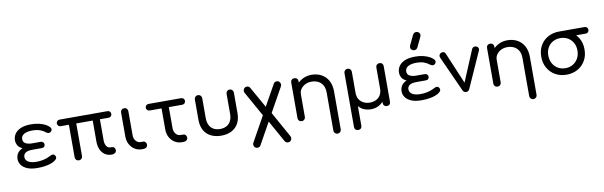

<svg xmlns="http://www.w3.org/2000/svg" viewBox="-61 -1517 7594 2414"><g transform="rotate(-10 3736.0 -309.5)"><path d="M306 4Q224 4 173 -18.5Q122 -41 99 -76Q76 -111 76 -149Q76 -188 95.5 -220.5Q115 -253 162 -274Q120 -292 102.5 -322Q85 -352 85 -387Q85 -433 110.5 -470Q136 -507 187 -529Q238 -551 317 -551Q374 -551 418.5 -540.5Q463 -530 495.5 -513.5Q528 -497 546 -478Q557 -468 560 -459.5Q563 -451 563 -445Q563 -432 551 -418.5Q539 -405 520 -405Q515 -405 506 -408Q497 -411 489 -417Q461 -441 420.5 -456.5Q380 -472 317 -472Q276 -472 244.5 -462.5Q213 -453 195 -433.5Q177 -414 177 -386Q177 -346 210 -329.5Q243 -313 288 -313H400Q420 -313 431.5 -301Q443 -289 443 -273Q443 -258 433 -245.5Q423 -233 400 -233H286Q217 -233 191 -212.5Q165 -192 165 -161Q165 -119 202.5 -97Q240 -75 306 -75Q346 -75 380 -81.5Q414 -88 441 -98Q468 -108 484 -117Q496 -124 503.5 -126.5Q511 -129 518 -129Q538 -129 548 -115Q558 -101 558 -90Q558 -78 553 -70Q548 -62 534 -51Q517 -36 484.5 -23.5Q452 -11 407 -3.5Q362 4 306 4Z M834 0Q814 0 800.5 -13.5Q787 -27 787 -47V-463H683Q664 -463 652 -475.5Q640 -488 640 -504Q640 -523 652 -535Q664 -547 683 -547H1293Q1313 -547 1324.5 -535Q1336 -523 1336 -504Q1336 -488 1324.5 -475.5Q1313 -463 1293 -463H1183V-194Q1183 -150 1201 -121Q1219 -92 1255 -92H1272Q1289 -92 1301 -79Q1313 -66 1313 -46Q1313 -26 1297.5 -13Q1282 0 1259 0H1252Q1201 0 1165 -25.5Q1129 -51 1110 -94.5Q1091 -138 1091 -194V-463H881V-47Q881 -27 867.5 -13.5Q854 0 834 0Z M1639 0Q1588 0 1547.5 -25.5Q1507 -51 1483.5 -94.5Q1460 -138 1460 -194V-501Q1460 -521 1473 -534Q1486 -547 1506 -547Q1527 -547 1540 -534Q1553 -521 1553 -501V-194Q1553 -150 1577.5 -121Q1602 -92 1639 -92H1671Q1688 -92 1699.5 -79Q1711 -66 1711 -46Q1711 -26 1696 -13Q1681 0 1658 0Z M2149 0Q2098 0 2057.5 -25.5Q2017 -51 1993.5 -94.5Q1970 -138 1970 -194V-463H1819Q1800 -463 1788 -475.5Q1776 -488 1776 -504Q1776 -523 1788 -535Q1800 -547 1819 -547H2234Q2253 -547 2265 -535Q2277 -523 2277 -504Q2277 -488 2265 -475.5Q2253 -463 2234 -463H2063V-194Q2063 -150 2087.5 -121Q2112 -92 2149 -92H2183Q2200 -92 2212 -79Q2224 -66 2224 -46Q2224 -26 2209 -13Q2194 0 2170 0Z M2651 5Q2578 5 2521.5 -22.5Q2465 -50 2433.5 -105Q2402 -160 2402 -240V-501Q2402 -521 2415.5 -534.5Q2429 -548 2449 -548Q2469 -548 2482.5 -534.5Q2496 -521 2496 -501V-249Q2496 -192 2515.5 -154.5Q2535 -117 2570 -98.5Q2605 -80 2651 -80Q2698 -80 2733 -98.5Q2768 -117 2787.5 -154.5Q2807 -192 2807 -249V-501Q2807 -521 2820 -534.5Q2833 -548 2854 -548Q2874 -548 2887 -534.5Q2900 -521 2900 -501V-240Q2900 -160 2868.5 -105Q2837 -50 2781 -22.5Q2725 5 2651 5Z M3073 234Q3053 234 3039.5 220.5Q3026 207 3026 187Q3026 174 3031 164L3210 -157L3031 -477Q3026 -487 3026 -499Q3026 -519 3039.5 -533Q3053 -547 3073 -547Q3101 -547 3113 -524L3264 -256L3414 -524Q3426 -547 3455 -547Q3475 -547 3488.5 -533Q3502 -519 3502 -499Q3502 -487 3497 -477L3323 -165L3506 164Q3508 169 3509.5 174.5Q3511 180 3511 187Q3511 207 3497.5 220.5Q3484 234 3463 234Q3438 234 3423 212L3268 -66L3113 212Q3100 234 3073 234Z M4096 234Q4076 234 4062.5 220.5Q4049 207 4049 187V-297Q4049 -355 4027.5 -392.5Q4006 -430 3968.5 -448.5Q3931 -467 3884 -467Q3839 -467 3803.5 -449Q3768 -431 3747 -401Q3726 -371 3726 -333H3665Q3666 -396 3697 -445.5Q3728 -495 3781 -523.5Q3834 -552 3900 -552Q3969 -552 4024 -522.5Q4079 -493 4111 -436Q4143 -379 4143 -297V187Q4143 207 4129.5 220.5Q4116 234 4096 234ZM3679 1Q3658 1 3645 -12.5Q3632 -26 3632 -46V-500Q3632 -521 3645 -534Q3658 -547 3679 -547Q3700 -547 3713 -534Q3726 -521 3726 -500V-46Q3726 -26 3713 -12.5Q3700 1 3679 1Z M4359 234Q4338 234 4325 221Q4312 208 4312 187V-501Q4312 -521 4325.5 -534.5Q4339 -548 4359 -548Q4379 -548 4392.5 -534.5Q4406 -521 4406 -501V-232Q4406 -181 4428 -147.5Q4450 -114 4485.5 -97Q4521 -80 4561 -80Q4609 -80 4645 -98.5Q4681 -117 4700 -151Q4719 -185 4719 -232V-501Q4719 -522 4732.5 -535Q4746 -548 4766 -548Q4787 -548 4800 -535Q4813 -522 4813 -501V-47Q4813 -26 4800 -13Q4787 0 4766 0Q4746 0 4732.5 -13Q4719 -26 4719 -47V-63Q4690 -31 4650.5 -13Q4611 5 4565 5Q4518 5 4477 -11Q4436 -27 4406 -63V187Q4406 208 4393 221Q4380 234 4359 234Z M5209 4Q5127 4 5076 -18.5Q5025 -41 5002 -76Q4979 -111 4979 -149Q4979 -188 4998.5 -220.5Q5018 -253 5065 -274Q5023 -292 5005.5 -322Q4988 -352 4988 -387Q4988 -433 5013.5 -470Q5039 -507 5090 -529Q5141 -551 5220 -551Q5277 -551 5321.5 -540.5Q5366 -530 5398.5 -513.5Q5431 -497 5449 -478Q5460 -468 5463 -459.5Q5466 -451 5466 -445Q5466 -432 5454 -418.5Q5442 -405 5423 -405Q5418 -405 5409 -408Q5400 -411 5392 -417Q5364 -441 5323.5 -456.5Q5283 -472 5220 -472Q5179 -472 5147.5 -462.5Q5116 -453 5098 -433.5Q5080 -414 5080 -386Q5080 -346 5113 -329.5Q5146 -313 5191 -313H5303Q5323 -313 5334.5 -301Q5346 -289 5346 -273Q5346 -258 5336 -245.5Q5326 -233 5303 -233H5189Q5120 -233 5094 -212.5Q5068 -192 5068 -161Q5068 -119 5105.5 -97Q5143 -75 5209 -75Q5249 -75 5283 -81.5Q5317 -88 5344 -98Q5371 -108 5387 -117Q5399 -124 5406.5 -126.5Q5414 -129 5421 -129Q5441 -129 5451 -115Q5461 -101 5461 -90Q5461 -78 5456 -70Q5451 -62 5437 -51Q5420 -36 5387.5 -23.5Q5355 -11 5310 -3.5Q5265 4 5209 4ZM5228 -632Q5209 -632 5194.5 -644.5Q5180 -657 5180 -676Q5180 -682 5181.5 -688Q5183 -694 5186 -702L5242 -819Q5251 -838 5261.5 -845.5Q5272 -853 5289 -853Q5308 -853 5322 -840.5Q5336 -828 5336 -809Q5336 -804 5335 -798Q5334 -792 5331 -786L5273 -664Q5263 -644 5252 -638Q5241 -632 5228 -632Z M5779 -1Q5748 -1 5735 -31L5529 -486Q5523 -502 5528.5 -517Q5534 -532 5552 -541Q5568 -549 5584.5 -544Q5601 -539 5608 -522L5801 -66H5755L5946 -522Q5954 -538 5971 -543.5Q5988 -549 6006 -541Q6022 -534 6028 -518Q6034 -502 6026 -487L5822 -31Q5808 -1 5779 -1Z M6596 234Q6576 234 6562.5 220.5Q6549 207 6549 187V-297Q6549 -355 6527.5 -392.5Q6506 -430 6468.5 -448.5Q6431 -467 6384 -467Q6339 -467 6303.5 -449Q6268 -431 6247 -401Q6226 -371 6226 -333H6165Q6166 -396 6197 -445.5Q6228 -495 6281 -523.5Q6334 -552 6400 -552Q6469 -552 6524 -522.5Q6579 -493 6611 -436Q6643 -379 6643 -297V187Q6643 207 6629.5 220.5Q6616 234 6596 234ZM6179 1Q6158 1 6145 -12.5Q6132 -26 6132 -46V-500Q6132 -521 6145 -534Q6158 -547 6179 -547Q6200 -547 6213 -534Q6226 -521 6226 -500V-46Q6226 -26 6213 -12.5Q6200 1 6179 1Z M7060 4Q6980 4 6917.5 -31.5Q6855 -67 6819.5 -129.5Q6784 -192 6784 -273Q6784 -355 6819.5 -416.5Q6855 -478 6917.5 -512.5Q6980 -547 7060 -547Q7140 -547 7202.5 -511Q7265 -475 7300.5 -413.5Q7336 -352 7336 -273Q7337 -192 7301.5 -129.5Q7266 -67 7203.5 -31.5Q7141 4 7060 4ZM7060 -79Q7114 -79 7156 -104Q7198 -129 7222 -172.5Q7246 -216 7246 -273Q7246 -328 7222 -371Q7198 -414 7156 -438.5Q7114 -463 7060 -463Q7006 -463 6964 -439.5Q6922 -416 6898 -373Q6874 -330 6874 -273Q6874 -216 6898 -172.5Q6922 -129 6964 -104Q7006 -79 7060 -79ZM7077 -463Q7058 -463 7046 -475.5Q7034 -488 7034 -504Q7034 -523 7046 -535Q7058 -547 7077 -547H7384Q7404 -547 7415.5 -535Q7427 -523 7427 -504Q7427 -487 7415.5 -475Q7404 -463 7384 -463Z"/></g></svg>

Font: Comfortaa SemiBold
Style: Regular
Weight: 600
Designer: Johan Aakerlund
Foundry: Johan Aakerlund
Version: Version 3.104; ttfautohint (v1.8.1.43-b0c9)